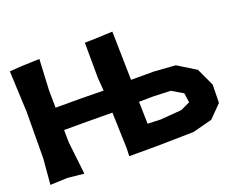

<svg xmlns="http://www.w3.org/2000/svg" viewBox="-109 -855 1268 1044"><g transform="rotate(-20 525.0 -333.0)"><path d="M631.8 -133.8 628.9 -261.7 711.9 -262.7 811.5 -258.8 876 -220.7 883.8 -166 829.1 -140.6 707 -130.9ZM461.9 -664.1 462.9 -460 468.8 -384.8 337.9 -386.7H191.4L190.4 -490.2L199.2 -666L90.8 -662.1L25.4 -657.2L36.1 -418L34.2 -149.4L21.5 -2L121.1 -5.9L215.8 3.9L194.3 -186.5L193.4 -256.8H324.2L472.7 -255.9L479.5 -44.9L477.5 -2H635.7L850.6 -5.9L963.9 -35.2L1035.2 -107.4L1037.1 -212.9L989.3 -315.4L884.8 -379.9L761.7 -388.7H628.9L623 -669.9L531.2 -666Z"/></g></svg>

Font: MaokenAssortedSans-TC
Style: Regular
Weight: 500
Version: Version 0.83